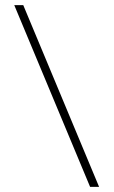

<svg xmlns="http://www.w3.org/2000/svg" viewBox="-20 -727 442 747"><path d="M365.5 0H330.5L35.5 -707H70.5Z"/></svg>

Font: Newsreader 6pt ExtraLight
Style: Regular
Weight: 275
Designer: Hugues Gentile
Foundry: Production Type
Version: Version 1.003; ttfautohint (v1.8.3)